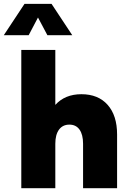

<svg xmlns="http://www.w3.org/2000/svg" viewBox="-64 -997 679 1017"><path d="M48.8 0V-732.4H229V-441.4Q280.3 -498 367.2 -498Q456.1 -498 506.1 -441.7Q556.2 -385.3 556.2 -284.7V0H376V-235.4Q376 -284.2 357.2 -310.5Q338.4 -336.9 303.7 -336.9Q268.1 -336.9 248.5 -310.3Q229 -283.7 229 -235.4V0ZM318.8 -810.5H187L137.2 -904.3L87.9 -810.5H-43.9L65.9 -976.6H209Z"/></svg>

Font: Kumbh Sans Black
Style: Regular
Weight: 900
Version: Version 1.005